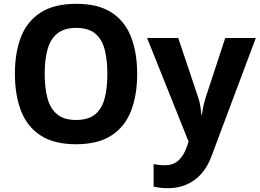

<svg xmlns="http://www.w3.org/2000/svg" viewBox="-20 -745 1359 1005"><path d="M698 -358Q698 -247 666 -164.5Q634 -82 563.5 -36Q493 10 378 10Q263 10 192.5 -36Q122 -82 90 -165Q58 -248 58 -359Q58 -470 90 -552Q122 -634 193 -679.5Q264 -725 379 -725Q494 -725 564 -679.5Q634 -634 666 -551.5Q698 -469 698 -358ZM214 -358Q214 -283 229 -229Q244 -175 280 -146Q316 -117 378 -117Q442 -117 477.5 -146Q513 -175 527.5 -229Q542 -283 542 -358Q542 -433 527.5 -487Q513 -541 477.5 -570Q442 -599 379 -599Q317 -599 280.5 -570Q244 -541 229 -487Q214 -433 214 -358ZM750 -546H913L1016 -239Q1024 -217 1028 -193.5Q1032 -170 1034 -144H1037Q1040 -170 1045.5 -193.5Q1051 -217 1058 -239L1159 -546H1319L1088 70Q1057 155 997.5 197.5Q938 240 860 240Q835 240 816.5 237.5Q798 235 784 232V114Q795 116 810.5 118Q826 120 843 120Q890 120 917.5 91.5Q945 63 958 23L967 -4Z"/></svg>

Font: Noto IKEA Latin
Style: Bold
Weight: 700
Designer: Monotype Design Team
Foundry: Monotype Imaging Inc.
Version: Version 1.0